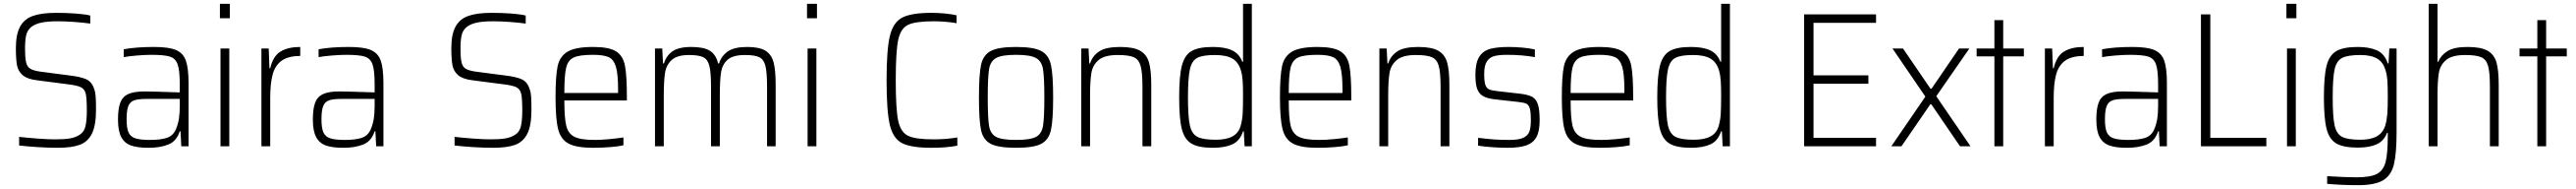

<svg xmlns="http://www.w3.org/2000/svg" viewBox="-20 -763 13468 986"><path d="M80 -4V-49Q124 -44 178 -40Q232 -36 268 -36Q317 -36 346.5 -41Q376 -46 398 -61Q420 -75 427 -105Q434 -135 434 -185Q434 -249 428.5 -273.5Q423 -298 403 -308Q383 -318 330 -324L175 -344Q123 -350 99 -370.5Q75 -391 69 -422.5Q63 -454 63 -512Q63 -584 85 -624Q107 -664 152 -680Q197 -696 274 -696Q325 -696 374.5 -692.5Q424 -689 452 -682V-640Q417 -645 369 -648.5Q321 -652 282 -652Q227 -652 194 -644.5Q161 -637 142 -621Q123 -605 117 -579.5Q111 -554 111 -511Q111 -461 116.5 -437.5Q122 -414 139 -404Q156 -394 193 -389L339 -370Q401 -363 431 -349.5Q461 -336 473 -297Q479 -281 480.5 -256.5Q482 -232 482 -190Q482 -108 460.5 -65.5Q439 -23 397 -7.5Q355 8 282 8Q235 8 178 4.5Q121 1 80 -4Z M597 -139Q597 -196 609 -227.5Q621 -259 651 -272.5Q681 -286 736 -286Q767 -286 920 -281V-323Q920 -396 909 -427Q898 -458 869 -467.5Q840 -477 771 -477Q740 -477 697 -473.5Q654 -470 627 -465V-506Q692 -518 786 -518Q863 -518 900.5 -502Q938 -486 952 -446.5Q966 -407 966 -328V0H928L924 -78H920Q903 -26 860 -9Q817 8 757 8Q699 8 665 -4Q631 -16 614 -48Q597 -80 597 -139ZM900 -89Q911 -115 915.5 -143Q920 -171 920 -209V-247H748Q703 -247 681.5 -239.5Q660 -232 651 -209.5Q642 -187 642 -140Q642 -95 652 -72.5Q662 -50 687.5 -41.5Q713 -33 764 -33Q818 -33 851.5 -43.5Q885 -54 900 -89Z M1130 -668V-743H1182V-668ZM1133 0V-510H1179V0Z M1347 -510H1385L1389 -407H1393Q1408 -471 1447.5 -494.5Q1487 -518 1550 -518V-471Q1487 -471 1453 -446.5Q1419 -422 1406 -375.5Q1393 -329 1393 -253V0H1347Z M1616 -139Q1616 -196 1628 -227.5Q1640 -259 1670 -272.5Q1700 -286 1755 -286Q1786 -286 1939 -281V-323Q1939 -396 1928 -427Q1917 -458 1888 -467.5Q1859 -477 1790 -477Q1759 -477 1716 -473.5Q1673 -470 1646 -465V-506Q1711 -518 1805 -518Q1882 -518 1919.5 -502Q1957 -486 1971 -446.5Q1985 -407 1985 -328V0H1947L1943 -78H1939Q1922 -26 1879 -9Q1836 8 1776 8Q1718 8 1684 -4Q1650 -16 1633 -48Q1616 -80 1616 -139ZM1919 -89Q1930 -115 1934.5 -143Q1939 -171 1939 -209V-247H1767Q1722 -247 1700.5 -239.5Q1679 -232 1670 -209.5Q1661 -187 1661 -140Q1661 -95 1671 -72.5Q1681 -50 1706.5 -41.5Q1732 -33 1783 -33Q1837 -33 1870.5 -43.5Q1904 -54 1919 -89Z M2357 -4V-49Q2401 -44 2455 -40Q2509 -36 2545 -36Q2594 -36 2623.5 -41Q2653 -46 2675 -61Q2697 -75 2704 -105Q2711 -135 2711 -185Q2711 -249 2705.5 -273.5Q2700 -298 2680 -308Q2660 -318 2607 -324L2452 -344Q2400 -350 2376 -370.5Q2352 -391 2346 -422.5Q2340 -454 2340 -512Q2340 -584 2362 -624Q2384 -664 2429 -680Q2474 -696 2551 -696Q2602 -696 2651.5 -692.5Q2701 -689 2729 -682V-640Q2694 -645 2646 -648.5Q2598 -652 2559 -652Q2504 -652 2471 -644.5Q2438 -637 2419 -621Q2400 -605 2394 -579.5Q2388 -554 2388 -511Q2388 -461 2393.5 -437.5Q2399 -414 2416 -404Q2433 -394 2470 -389L2616 -370Q2678 -363 2708 -349.5Q2738 -336 2750 -297Q2756 -281 2757.5 -256.5Q2759 -232 2759 -190Q2759 -108 2737.5 -65.5Q2716 -23 2674 -7.5Q2632 8 2559 8Q2512 8 2455 4.5Q2398 1 2357 -4Z M3258 -239H2931Q2931 -148 2941 -107Q2951 -66 2983.5 -49.5Q3016 -33 3090 -33Q3123 -33 3165.5 -37Q3208 -41 3240 -46V-5Q3214 1 3170 4.5Q3126 8 3082 8Q2994 8 2953 -14Q2912 -36 2898.5 -89.5Q2885 -143 2885 -254Q2885 -367 2896 -418Q2907 -469 2948 -493.5Q2989 -518 3082 -518Q3165 -518 3201.5 -495Q3238 -472 3248 -420.5Q3258 -369 3258 -256ZM2931 -278H3212V-296Q3212 -378 3200.5 -415.5Q3189 -453 3162.5 -465Q3136 -477 3080 -477Q3010 -477 2980 -463Q2950 -449 2940.5 -409.5Q2931 -370 2931 -278Z M3405 -510H3443L3447 -432H3452Q3463 -471 3495.5 -494.5Q3528 -518 3595 -518Q3661 -518 3692.5 -498Q3724 -478 3735 -432H3740Q3752 -471 3785.5 -494.5Q3819 -518 3887 -518Q3951 -518 3982.5 -498.5Q4014 -479 4025 -438.5Q4036 -398 4036 -321V0H3991V-309Q3991 -385 3982.5 -419Q3974 -453 3950.5 -464.5Q3927 -476 3875 -476Q3813 -476 3785 -451.5Q3757 -427 3750.5 -386Q3744 -345 3744 -264V0H3698V-309Q3698 -385 3689.5 -419Q3681 -453 3657.5 -464.5Q3634 -476 3582 -476Q3521 -476 3492.5 -450Q3464 -424 3457.5 -382.5Q3451 -341 3451 -264V0H3405Z M4200 -668V-743H4252V-668ZM4203 0V-510H4249V0Z M4616 -344Q4616 -503 4633 -574.5Q4650 -646 4697.5 -671Q4745 -696 4851 -696Q4885 -696 4922 -692.5Q4959 -689 4982 -683V-642Q4924 -652 4862 -652Q4766 -652 4727.5 -633Q4689 -614 4676.5 -553.5Q4664 -493 4664 -344Q4664 -195 4676.5 -134.5Q4689 -74 4727.5 -55Q4766 -36 4862 -36Q4929 -36 4986 -46V-3Q4929 8 4851 8Q4745 8 4697.5 -16Q4650 -40 4633 -111.5Q4616 -183 4616 -344Z M5099 -254Q5099 -373 5110 -424.5Q5121 -476 5161 -497Q5201 -518 5293 -518Q5385 -518 5424.5 -497Q5464 -476 5475.5 -424.5Q5487 -373 5487 -254Q5487 -136 5475.5 -84.5Q5464 -33 5424.5 -12.5Q5385 8 5293 8Q5201 8 5161 -12.5Q5121 -33 5110 -84Q5099 -135 5099 -254ZM5441 -254Q5441 -361 5434 -402.5Q5427 -444 5397 -460.5Q5367 -477 5293 -477Q5219 -477 5189 -460.5Q5159 -444 5152 -402.5Q5145 -361 5145 -254Q5145 -147 5152 -106Q5159 -65 5188.5 -49Q5218 -33 5293 -33Q5368 -33 5397.5 -49Q5427 -65 5434 -106Q5441 -147 5441 -254Z M5634 -510H5672L5676 -432H5680Q5693 -472 5728 -495Q5763 -518 5837 -518Q5907 -518 5941.5 -498.5Q5976 -479 5988 -438Q6000 -397 6000 -320V0H5954V-309Q5954 -385 5944.5 -419Q5935 -453 5908.5 -464.5Q5882 -476 5824 -476Q5756 -476 5725 -450Q5694 -424 5687 -382.5Q5680 -341 5680 -264V0H5634Z M6146 -255Q6146 -365 6160 -420Q6174 -475 6210.5 -496.5Q6247 -518 6322 -518Q6385 -518 6422.5 -500.5Q6460 -483 6476 -441H6480V-743H6526V0H6488L6484 -78H6480Q6463 -27 6423 -9.5Q6383 8 6323 8Q6248 8 6211 -13.5Q6174 -35 6160 -89.5Q6146 -144 6146 -255ZM6467 -105Q6476 -136 6478 -169Q6480 -202 6480 -267Q6480 -311 6478 -341.5Q6476 -372 6469 -395Q6456 -439 6424 -457.5Q6392 -476 6333 -476Q6269 -476 6240.5 -461Q6212 -446 6202 -401Q6192 -356 6192 -255Q6192 -153 6202 -108.5Q6212 -64 6241.5 -49Q6271 -34 6337 -34Q6392 -34 6424 -51Q6456 -68 6467 -105Z M7046 -239H6719Q6719 -148 6729 -107Q6739 -66 6771.5 -49.5Q6804 -33 6878 -33Q6911 -33 6953.5 -37Q6996 -41 7028 -46V-5Q7002 1 6958 4.5Q6914 8 6870 8Q6782 8 6741 -14Q6700 -36 6686.5 -89.5Q6673 -143 6673 -254Q6673 -367 6684 -418Q6695 -469 6736 -493.5Q6777 -518 6870 -518Q6953 -518 6989.5 -495Q7026 -472 7036 -420.5Q7046 -369 7046 -256ZM6719 -278H7000V-296Q7000 -378 6988.5 -415.5Q6977 -453 6950.5 -465Q6924 -477 6868 -477Q6798 -477 6768 -463Q6738 -449 6728.5 -409.5Q6719 -370 6719 -278Z M7193 -510H7231L7235 -432H7239Q7252 -472 7287 -495Q7322 -518 7396 -518Q7466 -518 7500.5 -498.5Q7535 -479 7547 -438Q7559 -397 7559 -320V0H7513V-309Q7513 -385 7503.5 -419Q7494 -453 7467.5 -464.5Q7441 -476 7383 -476Q7315 -476 7284 -450Q7253 -424 7246 -382.5Q7239 -341 7239 -264V0H7193Z M7709 -3V-44Q7759 -38 7793.5 -35.5Q7828 -33 7872 -33Q7921 -33 7945 -44Q7969 -55 7977 -76Q7985 -97 7985 -135Q7985 -178 7979.5 -197Q7974 -216 7961.5 -222Q7949 -228 7920 -231L7794 -245Q7754 -250 7733 -263Q7712 -276 7703.5 -301.5Q7695 -327 7695 -372Q7695 -435 7715 -466.5Q7735 -498 7772 -508Q7809 -518 7871 -518Q7904 -518 7942 -514.5Q7980 -511 8006 -505V-465Q7939 -477 7860 -477Q7819 -477 7794 -470.5Q7769 -464 7755 -442.5Q7741 -421 7741 -378Q7741 -340 7746.5 -322Q7752 -304 7765.5 -297.5Q7779 -291 7807 -288L7930 -274Q7972 -269 7992.5 -257.5Q8013 -246 8022 -218Q8031 -190 8031 -135Q8031 -78 8014 -47.5Q7997 -17 7961 -4.5Q7925 8 7864 8Q7828 8 7784 5Q7740 2 7709 -3Z M8520 -239H8193Q8193 -148 8203 -107Q8213 -66 8245.5 -49.5Q8278 -33 8352 -33Q8385 -33 8427.5 -37Q8470 -41 8502 -46V-5Q8476 1 8432 4.5Q8388 8 8344 8Q8256 8 8215 -14Q8174 -36 8160.5 -89.5Q8147 -143 8147 -254Q8147 -367 8158 -418Q8169 -469 8210 -493.5Q8251 -518 8344 -518Q8427 -518 8463.5 -495Q8500 -472 8510 -420.5Q8520 -369 8520 -256ZM8193 -278H8474V-296Q8474 -378 8462.5 -415.5Q8451 -453 8424.5 -465Q8398 -477 8342 -477Q8272 -477 8242 -463Q8212 -449 8202.5 -409.5Q8193 -370 8193 -278Z M8646 -255Q8646 -365 8660 -420Q8674 -475 8710.5 -496.5Q8747 -518 8822 -518Q8885 -518 8922.5 -500.5Q8960 -483 8976 -441H8980V-743H9026V0H8988L8984 -78H8980Q8963 -27 8923 -9.5Q8883 8 8823 8Q8748 8 8711 -13.5Q8674 -35 8660 -89.5Q8646 -144 8646 -255ZM8967 -105Q8976 -136 8978 -169Q8980 -202 8980 -267Q8980 -311 8978 -341.5Q8976 -372 8969 -395Q8956 -439 8924 -457.5Q8892 -476 8833 -476Q8769 -476 8740.5 -461Q8712 -446 8702 -401Q8692 -356 8692 -255Q8692 -153 8702 -108.5Q8712 -64 8741.5 -49Q8771 -34 8837 -34Q8892 -34 8924 -51Q8956 -68 8967 -105Z M9414 0V-688H9790V-644H9463V-370H9750V-326H9463V-44H9790V0Z M9870 0 10048 -259 9876 -510H9931L10075 -300H10080L10224 -510H10278L10105 -261L10284 0H10229L10079 -219H10074L9923 0Z M10409 0V-469H10316V-510H10409V-658H10455V-510H10563V-469H10455V0Z M10673 -510H10711L10715 -407H10719Q10734 -471 10773.5 -494.5Q10813 -518 10876 -518V-471Q10813 -471 10779 -446.5Q10745 -422 10732 -375.5Q10719 -329 10719 -253V0H10673Z M10942 -139Q10942 -196 10954 -227.5Q10966 -259 10996 -272.5Q11026 -286 11081 -286Q11112 -286 11265 -281V-323Q11265 -396 11254 -427Q11243 -458 11214 -467.5Q11185 -477 11116 -477Q11085 -477 11042 -473.5Q10999 -470 10972 -465V-506Q11037 -518 11131 -518Q11208 -518 11245.5 -502Q11283 -486 11297 -446.5Q11311 -407 11311 -328V0H11273L11269 -78H11265Q11248 -26 11205 -9Q11162 8 11102 8Q11044 8 11010 -4Q10976 -16 10959 -48Q10942 -80 10942 -139ZM11245 -89Q11256 -115 11260.5 -143Q11265 -171 11265 -209V-247H11093Q11048 -247 11026.5 -239.5Q11005 -232 10996 -209.5Q10987 -187 10987 -140Q10987 -95 10997 -72.5Q11007 -50 11032.5 -41.5Q11058 -33 11109 -33Q11163 -33 11196.5 -43.5Q11230 -54 11245 -89Z M11489 0V-688H11538V-44H11831V0Z M11936 -668V-743H11988V-668ZM11939 0V-510H11985V0Z M12149 196V156Q12243 162 12303 162Q12377 162 12410.5 143.5Q12444 125 12455 80.5Q12466 36 12466 -57V-70H12462Q12447 -29 12409.5 -11Q12372 7 12309 7Q12234 7 12197 -14.5Q12160 -36 12146 -90.5Q12132 -145 12132 -255Q12132 -366 12146 -420.5Q12160 -475 12197 -496.5Q12234 -518 12309 -518Q12369 -518 12409 -500.5Q12449 -483 12466 -432H12470L12474 -510H12512V-74Q12512 38 12498 95Q12484 152 12441.5 177.5Q12399 203 12311 203Q12223 203 12149 196ZM12453 -109Q12461 -136 12463.5 -168.5Q12466 -201 12466 -255Q12466 -311 12464 -341Q12462 -371 12455 -394Q12443 -438 12411 -457Q12379 -476 12323 -476Q12257 -476 12227.5 -461Q12198 -446 12188 -401.5Q12178 -357 12178 -255Q12178 -153 12188 -108.5Q12198 -64 12227.5 -49Q12257 -34 12323 -34Q12377 -34 12409 -52Q12441 -70 12453 -109Z M12680 -743H12726V-441H12730Q12743 -474 12777.5 -496Q12812 -518 12883 -518Q12953 -518 12987.5 -498.5Q13022 -479 13034 -438.5Q13046 -398 13046 -321V0H13000V-309Q13000 -385 12990.5 -419Q12981 -453 12954.5 -464.5Q12928 -476 12870 -476Q12802 -476 12771 -450Q12740 -424 12733 -382.5Q12726 -341 12726 -264V0H12680Z M13248 0V-469H13155V-510H13248V-658H13294V-510H13402V-469H13294V0Z"/></svg>

Font: Saira Semi Condensed ExtraLight
Style: Regular
Weight: 200
Width: 4
Designer: Hector Gatti with collaboration of the Omnibus-Type team
Foundry: Omnibus-Type
Version: Version 1.001; ttfautohint (v1.8)